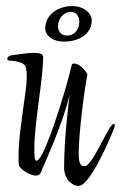

<svg xmlns="http://www.w3.org/2000/svg" viewBox="-20 -611 398 632"><path d="M190 -474C243 -474 282 -501 282 -544C282 -568 255 -591 218 -591C169 -591 129 -561 129 -518C129 -494 154 -474 190 -474ZM201 -494C181 -494 171 -508 171 -525C171 -548 188 -572 213 -572C232 -572 241 -557 241 -538C241 -518 228 -494 201 -494ZM239 1C276 1 341 -152 355 -187C357 -192 358 -196 358 -198C358 -201 357 -203 354 -203C338 -203 285 -64 259 -64C250 -64 239 -65 239 -106C239 -174 260 -334 268 -365C260 -384 239 -402 224 -402C219 -402 217 -400 216 -397C200 -326 150 -164 119 -104C111 -89 105 -82 100 -82C93 -82 93 -102 93 -121C93 -209 122 -349 122 -423C122 -434 110 -437 91 -437C71 -437 50 -433 25 -430C11 -429 4 -424 4 -417C4 -413 8 -411 16 -411C31 -411 58 -405 63 -394C67 -385 68 -371 68 -358C68 -327 61 -291 58 -266C51 -210 41 -154 41 -93C41 -84 41 -75 42 -68C44 -56 77 -33 98 -33C107 -33 112 -37 115 -44C120 -61 183 -189 209 -299C205 -264 191 -154 191 -58C191 -23 216 1 239 1Z"/></svg>

Font: Comforter
Style: Regular
Weight: 400
Designer: Robert E. Leuschke
Foundry: Robert E. Leuschke
Version: Version 1.013; ttfautohint (v1.8.3)